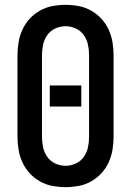

<svg xmlns="http://www.w3.org/2000/svg" viewBox="-20 -763 540 791"><path d="M250 8Q223 8 196 3Q169 -2 145 -15.5Q121 -29 102.5 -49Q84 -69 72.5 -94Q61 -119 56.5 -146Q52 -173 52 -200V-535Q52 -562 56.5 -589Q61 -616 72.5 -641Q84 -666 102.5 -686Q121 -706 145 -719.5Q169 -733 196 -738Q223 -743 250 -743Q277 -743 304 -738Q331 -733 355 -719.5Q379 -706 397.5 -686Q416 -666 427.5 -641Q439 -616 443.5 -589Q448 -562 448 -535V-200Q448 -173 443.5 -146Q439 -119 427.5 -94Q416 -69 397.5 -49Q379 -29 355 -15.5Q331 -2 304 3Q277 8 250 8ZM250 -80Q272 -80 292.5 -89.5Q313 -99 325.5 -117Q338 -135 342.5 -156.5Q347 -178 347 -200V-535Q347 -557 342.5 -578.5Q338 -600 325.5 -618Q313 -636 292.5 -645.5Q272 -655 250 -655Q228 -655 207.5 -645.5Q187 -636 174.5 -618Q162 -600 157.5 -578.5Q153 -557 153 -535V-200Q153 -178 157.5 -156.5Q162 -135 174.5 -117Q187 -99 207.5 -89.5Q228 -80 250 -80ZM185 -324V-411H315V-324Z"/></svg>

Font: Iosevka Custom Semibold
Style: Regular
Weight: 600
Designer: Belleve Invis
Foundry: Belleve Invis
Version: Version 27.0.2; ttfautohint (v1.8.4)